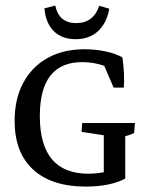

<svg xmlns="http://www.w3.org/2000/svg" viewBox="-20 -671 538 699"><path d="M293 8.3Q168 8.3 100.6 -53.7Q33.2 -115.7 33.2 -231Q33.2 -310.5 64.5 -369.1Q95.7 -427.7 152.8 -459.7Q210 -491.7 288.1 -491.7Q328.1 -491.7 365.2 -483.6Q402.3 -475.6 425.8 -461.9Q429.7 -433.6 431.2 -405Q432.6 -376.5 430.7 -352.1H393.6L349.1 -455.6L391.6 -418Q337.4 -444.8 279.3 -444.8Q125 -444.8 125 -248.5Q125 -38.6 301.8 -38.6Q364.7 -38.6 421.9 -64.9L436 -21Q410.6 -6.8 373.5 0.7Q336.4 8.3 293 8.3ZM357.9 -20V-190.9H436V-21ZM357.9 -142.1V-210.4L366.7 -177.2L276.9 -190.9L279.3 -223.1H471.2L468.3 -187Q450.2 -177.7 426.8 -172.9L436 -210.4V-142.1ZM255.4 -528.3Q205.6 -528.3 176 -557.4Q146.5 -586.4 141.6 -640.6L181.2 -650.9Q194.3 -586.9 257.3 -586.9Q320.3 -586.9 341.3 -649.9L377.9 -639.2Q368.2 -585.9 336.4 -557.1Q304.7 -528.3 255.4 -528.3Z"/></svg>

Font: Markazi Text
Style: Regular
Weight: 400
Designer: Borna Izadpanah (Arabic designer), Fiona Ross (Arabic design director) and Florian Runge (Latin designer)
Foundry: Borna Izadpanah and Florian Runge
Version: Version 1.000